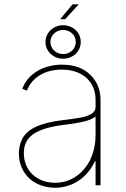

<svg xmlns="http://www.w3.org/2000/svg" viewBox="-20 -851 581 882"><path d="M83.5 -215.6Q91.6 -230.8 106.5 -244.1Q121.4 -257.5 144.4 -268.3Q167.3 -279.1 199 -287.1Q230.8 -295.1 272.7 -299.7Q291.9 -301.8 309.3 -304.3Q326.7 -306.8 343.8 -309.7Q360.4 -312.5 374.3 -316.6Q388.1 -320.7 398.1 -326.7Q408 -332.7 413.5 -340.7Q419 -348.7 419 -359.4V-392Q419 -426.1 407 -452.2Q394.9 -478.3 373.9 -495.9Q353 -513.5 324.8 -522.4Q296.5 -531.2 264.2 -531.2Q235.4 -531.2 210 -524.9Q184.7 -518.5 163.9 -506Q143.1 -493.6 127.7 -475.7Q112.2 -457.7 103.7 -434.7L82.4 -443.2Q93 -471.6 112 -492.4Q131 -513.1 155.2 -526.8Q179.3 -540.5 207.4 -547.2Q235.4 -554 264.2 -554Q347.3 -554 394.5 -507.8Q441.8 -461.6 441.8 -392V0H419V-110.8H416.2Q403.4 -83.1 384.8 -60.5Q366.1 -38 342.7 -22Q319.2 -6 291.5 2.7Q263.8 11.4 233 11.4Q199.6 11.4 169.4 0.9Q139.2 -9.6 116.5 -29.8Q93.8 -50.1 80.3 -79.7Q66.8 -109.4 66.8 -147.7Q66.8 -183.9 83.5 -215.6ZM233 -11.4Q285.2 -11.4 327.1 -39.4Q348.4 -53.3 365.2 -72.8Q382.1 -92.3 394.2 -117Q406.2 -141.7 412.6 -170.8Q419 -199.9 419 -233V-315.3Q398.8 -300.4 364.3 -292.3Q329.9 -284.1 281.2 -278.4Q226.6 -272 189.6 -260.7Q152.7 -249.3 130.5 -233Q108.3 -216.6 98.9 -195.3Q89.5 -174 89.5 -147.7Q89.5 -116.5 100.5 -91.3Q111.5 -66.1 130.9 -48.3Q150.2 -30.5 176.5 -21Q202.8 -11.4 233 -11.4ZM269.9 -735.1Q286.6 -735.1 301.1 -729.4Q315.7 -723.7 326.9 -713.4Q338.1 -703.1 344.5 -689.1Q350.9 -675.1 350.9 -658Q350.9 -641.3 344.3 -627.1Q337.7 -612.9 326.7 -602.8Q315.7 -592.7 301 -587Q286.2 -581.3 269.9 -581.3Q253.6 -581.3 239 -587Q224.4 -592.7 213.2 -603Q202.1 -613.3 195.5 -627.3Q188.9 -641.3 188.9 -658Q188.9 -674.7 195.5 -688.9Q202.1 -703.1 213.2 -713.4Q224.4 -723.7 239 -729.4Q253.6 -735.1 269.9 -735.1ZM211.6 -658Q211.6 -646 216.4 -635.8Q221.2 -625.7 229.2 -618.3Q237.2 -610.8 247.7 -606.7Q258.2 -602.6 269.9 -602.6Q281.6 -602.6 292.3 -606.7Q302.9 -610.8 310.9 -618.3Q318.9 -625.7 323.5 -635.8Q328.1 -646 328.1 -658Q328.1 -670.1 323.5 -680.2Q318.9 -690.3 310.9 -697.8Q302.9 -705.3 292.3 -709.3Q281.6 -713.4 269.9 -713.4Q258.2 -713.4 247.7 -709.3Q237.2 -705.3 229.2 -697.8Q221.2 -690.3 216.4 -680.2Q211.6 -670.1 211.6 -658ZM256.4 -762.8 313.2 -831H341.6L279.1 -762.8Z"/></svg>

Font: Inter P Thin
Style: Regular
Weight: 100
Designer: Rasmus Andersson
Foundry: rsms
Version: Version 3.018;git-588b23468